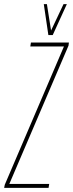

<svg xmlns="http://www.w3.org/2000/svg" viewBox="-51 -905 352 925"><path d="M-31 0 -28 -15 257 -681H95L98 -700H281L279 -685L-6 -19H186L183 0ZM271 -885 203 -736H182L160 -885H175L195 -758L255 -885Z"/></svg>

Font: Georama ExtraCondensed Thin
Style: Italic
Weight: 100
Width: 2
Italic angle: -9°
Designer: Jean-Baptiste Levee
Foundry: Production Type
Version: Version 1.001